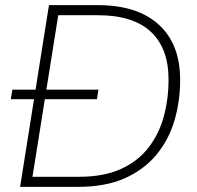

<svg xmlns="http://www.w3.org/2000/svg" viewBox="-20 -725 765 745"><path d="M58 0 170 -705H360Q513 -705 596 -629.5Q679 -554 679 -416Q679 -331 656.5 -256Q634 -181 586 -123.5Q538 -66 463.5 -33Q389 0 284 0ZM106 -39H286Q382 -39 448.5 -69Q515 -99 556 -152Q597 -205 615.5 -273Q634 -341 634 -416Q634 -538 565 -602Q496 -666 359 -666H206ZM22 -340 28 -377H362L356 -340Z"/></svg>

Font: Nunito Sans 12pt ExtraLight
Style: Italic
Weight: 200
Italic angle: -9°
Designer: Vernon Adams
Foundry: Vernon Adams
Version: Version 3.101;gftools[0.9.27]